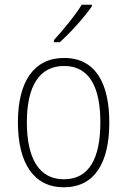

<svg xmlns="http://www.w3.org/2000/svg" viewBox="-20 -785 540 815"><path d="M209 -615V-606H234C279 -646 338 -712 370 -758V-765H327C298 -718 253 -664 209 -615ZM251 10C381 10 444 -93 444 -265C444 -429 387 -539 252 -539C125 -539 56 -440 56 -266C56 -93 123 10 251 10ZM251 -24C145 -24 94 -114 94 -266C94 -419 147 -505 252 -505C363 -505 406 -409 406 -266C406 -112 358 -24 251 -24Z"/></svg>

Font: Noto Sans Mono ExtraCondensed ExtraLight
Style: Regular
Weight: 200
Width: 2
Designer: Monotype Design Team
Foundry: Monotype Imaging Inc.
Version: Version 2.014